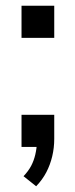

<svg xmlns="http://www.w3.org/2000/svg" viewBox="-20 -512 263 669"><path d="M106 137 62 102Q79 84 88.5 66Q98 48 103 26.5Q108 5 109 -18L128 0H55V-112H169V-28Q169 3 162 32.5Q155 62 141.5 88Q128 114 106 137ZM55 -380V-492H169V-380Z"/></svg>

Font: Nunito Sans 10pt Condensed SemiBold
Style: Regular
Weight: 600
Width: 3
Designer: Vernon Adams
Foundry: Vernon Adams
Version: Version 3.101;gftools[0.9.27]